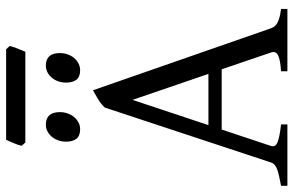

<svg xmlns="http://www.w3.org/2000/svg" viewBox="-188 -782 970 635"><g transform="rotate(-90 297.5 -465.0)"><path d="M370.1 -261.2 284.2 -512.2 200.7 -261.2ZM186 -217.3 131.8 -54.2Q127 -39.1 145 -32.2Q163.1 -25.4 203.1 -21V0H0V-21Q33.2 -26.9 52.7 -33.2Q72.3 -39.6 77.1 -54.2L258.8 -604Q270 -616.2 286.6 -626.2Q303.2 -636.2 315.9 -643.1L521 -54.2Q523.4 -47.4 527.8 -42Q532.2 -36.6 539.6 -32.7Q546.9 -28.8 558.1 -25.9Q569.3 -22.9 585 -21V0H378.9V-21Q417 -23.4 431.6 -30.8Q446.3 -38.1 440.9 -54.2L385.3 -217.3ZM439 -752.4Q439 -738.8 434.6 -726.6Q430.2 -714.4 422.6 -705.3Q415 -696.3 404.8 -690.9Q394.5 -685.5 382.3 -685.5Q360.4 -685.5 350.8 -697.8Q341.3 -710 341.3 -732.4Q341.3 -746.1 345.7 -758.3Q350.1 -770.5 357.9 -779.5Q365.7 -788.6 375.7 -793.7Q385.7 -798.8 397.5 -798.8Q439 -798.8 439 -752.4ZM243.7 -752.4Q243.7 -738.8 239.3 -726.6Q234.9 -714.4 227.3 -705.3Q219.7 -696.3 209.5 -690.9Q199.2 -685.5 187 -685.5Q165 -685.5 155.5 -697.8Q146 -710 146 -732.4Q146 -746.1 150.4 -758.3Q154.8 -770.5 162.6 -779.5Q170.4 -788.6 180.4 -793.7Q190.4 -798.8 202.1 -798.8Q243.7 -798.8 243.7 -752.4ZM462.4 -918.5Q461.4 -913.1 459 -906Q456.5 -898.9 453.6 -891.8Q450.7 -884.8 448 -877.9Q445.3 -871.1 443.4 -866.7H143.1L132.3 -878.9Q133.3 -884.3 135.7 -891.1Q138.2 -897.9 141.1 -905Q144 -912.1 147 -918.7Q149.9 -925.3 152.3 -930.2H451.7Z"/></g></svg>

Font: Noto Serif Devanagari
Style: Regular
Weight: 400
Designer: Monotype Design Team
Foundry: Monotype Imaging Inc.
Version: Version 1.01